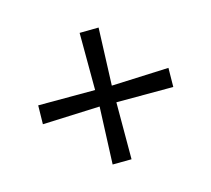

<svg xmlns="http://www.w3.org/2000/svg" viewBox="-96 -696 861 782"><g transform="rotate(30 334.5 -305.0)"><path d="M285 -304.5 114 -474.5 170 -532 335 -354 498.5 -532 554.5 -474.5 385 -304.5 554.5 -134.5 498.5 -77.5 334.5 -255.5 170.5 -77.5 115.5 -134.5Z"/></g></svg>

Font: Merriweather 72pt
Style: Bold
Weight: 700
Version: Version 2.100